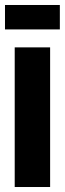

<svg xmlns="http://www.w3.org/2000/svg" viewBox="-23 -750 260 770"><path d="M-3 -632V-730H217V-632ZM36 0V-560H178V0Z"/></svg>

Font: Tektur Condensed SemiBold
Style: Regular
Weight: 600
Width: 3
Designer: Adam Jagosz
Foundry: Adam Jagosz
Version: Version 1.005;gftools[0.9.30]